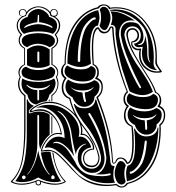

<svg xmlns="http://www.w3.org/2000/svg" viewBox="-20 -835 800 874"><path d="M82 -762Q98 -762 98 -776Q98 -782 93.5 -786.5Q89 -791 82 -791Q77 -791 73.5 -786.5Q70 -782 70 -776Q70 -762 82 -762ZM147 -10Q146 -6 146 -4Q146 0 148.5 2.5Q151 5 154 5Q163 5 163 -4Q163 -7 161 -10Q154 -13 154 -13Q153 -12 150.5 -11Q148 -10 147 -10ZM239 -776Q239 -782 235.5 -786.5Q232 -791 226 -791Q220 -791 216 -786.5Q212 -782 212 -777Q212 -763 225.5 -763Q239 -763 239 -776ZM363 -115Q363 -97 374 -89Q385 -81 398 -81Q414 -81 421 -92Q428 -103 428 -117Q428 -122 426 -129Q422 -146 416.5 -161Q411 -176 401 -192Q391 -208 386.5 -216Q382 -224 367.5 -243.5Q353 -263 350 -267Q355 -253 355 -238Q355 -230 354 -226H357Q373 -226 391 -202.5Q409 -179 409 -161Q409 -158 407 -154H406Q390 -154 376.5 -143.5Q363 -133 363 -115ZM451 -804Q467 -804 475 -788Q483 -772 483 -752Q483 -739 474.5 -718.5Q466 -698 457 -698Q442 -698 433 -718Q440 -734 440 -755Q440 -776 434 -791Q436 -796 441 -800Q446 -804 451 -804ZM656 -597V-617Q655 -690 624 -721Q602 -747 564 -766.5Q526 -786 486 -786H482L480 -790Q496 -792 504 -792Q579 -792 629.5 -731Q680 -670 680 -573Q680 -569 679.5 -560.5Q679 -552 679 -547Q679 -527 695 -516Q667 -516 646.5 -537Q626 -558 626 -594Q626 -609 630 -622Q627 -622 621 -621Q615 -620 612 -620Q594 -620 590 -636Q621 -642 621 -675Q621 -691 610.5 -703Q600 -715 583 -715Q559 -715 549 -692Q547 -685 546 -678Q546 -673 547 -670Q555 -630 573.5 -593Q592 -556 610.5 -531Q629 -506 648 -474.5Q667 -443 676 -417Q653 -402 630 -402Q602 -402 570 -419Q569 -423 555.5 -462Q542 -501 536 -521.5Q530 -542 520.5 -586.5Q511 -631 506 -678Q506 -686 506 -702Q506 -711 500.5 -716.5Q495 -722 489 -722Q485 -721 484 -721Q491 -738 491 -753.5Q491 -769 483 -783H487Q514 -783 543.5 -770Q573 -757 594 -740Q587 -741 585 -742Q582 -742 575 -742Q551 -742 536.5 -724.5Q522 -707 522 -682Q522 -676 522 -673Q529 -623 558 -551.5Q587 -480 615 -435Q617 -431 621 -435Q623 -437 622 -439Q596 -486 566.5 -556.5Q537 -627 530 -675Q530 -678 530 -685Q530 -719 556 -731Q564 -734 573 -734Q604 -734 613 -721Q633 -696 633 -669Q633 -636 610 -634Q603 -631 611 -631Q613 -630 614 -630Q628 -630 634.5 -642.5Q641 -655 641 -673Q649 -642 650 -610V-595Q650 -568 659 -554Q664 -548 664 -551Q664 -551 663 -553Q656 -566 656 -597ZM427 -789Q433 -766 433 -754Q432 -739 426 -719Q390 -714 390 -613Q390 -583 394 -545Q371 -530 346 -530Q321 -530 287 -546V-550Q287 -642 324 -708.5Q361 -775 427 -789ZM644 -338Q612 -338 584.5 -349.5Q557 -361 557 -383Q557 -400 569 -410Q596 -393 632 -393Q663 -393 678 -408Q699 -400 699 -382Q699 -338 644 -338ZM691 -343Q716 -337 716 -313Q716 -285 693 -269V-267Q693 -249 680 -235.5Q667 -222 647 -222Q629 -222 614.5 -234Q600 -246 594 -266Q561 -281 561 -314Q561 -332 573 -346Q599 -328 638 -328Q669 -328 691 -343ZM585 -254Q589 -221 589 -184Q589 -92 560 -89Q557 -89 556 -90Q545 -113 529 -113Q516 -113 509 -98Q504 -90 498 -90Q491 -90 490 -102Q483 -236 419 -391Q418 -392 420 -394Q442 -411 442 -438Q442 -467 416 -475Q411 -477 414 -480Q423 -490 423 -505Q423 -516 417.5 -526Q412 -536 402 -540Q398 -583 398 -615Q398 -708 426 -711Q430 -711 430 -709Q441 -690 456 -690Q471 -690 478 -708Q481 -715 488 -715Q496 -715 497 -706Q503 -569 563 -415Q549 -405 549 -385Q549 -366 564 -355Q569 -353 565 -350Q551 -333 551 -311Q552 -274 583 -262L584 -257V-258Q583 -258 584 -257Q584 -256 585 -254ZM221 -681Q195 -692 154 -692Q115 -692 89 -681Q70 -696 70 -718Q70 -748 106 -758Q108 -773 123.5 -783.5Q139 -794 154 -794Q168 -794 184.5 -783Q201 -772 204 -758Q240 -748 240 -718Q240 -695 221 -681ZM357 -464Q327 -464 300.5 -477Q274 -490 274 -510Q274 -527 286 -537Q313 -519 348 -519Q380 -519 394 -535Q416 -528 416 -510Q416 -464 357 -464ZM230 -649Q230 -630 206 -620Q186 -633 154 -636Q128 -636 103 -620Q79 -630 79 -649Q79 -682 154 -684Q230 -682 230 -649ZM409 -470Q433 -463 433 -441Q433 -412 410 -395V-394Q410 -375 396.5 -362Q383 -349 363 -349Q345 -349 330.5 -361.5Q316 -374 310 -392Q278 -410 278 -440Q278 -460 290 -473Q316 -454 354 -454Q387 -454 409 -470ZM645 -214Q667 -214 681.5 -224.5Q696 -235 697 -254H701Q700 -162 662.5 -93Q625 -24 558 -10Q554 -31 554 -45Q554 -64 561 -81Q595 -86 595 -178Q595 -217 590 -248Q590 -249 591.5 -249.5Q593 -250 593 -250Q612 -214 645 -214ZM206 -538Q183 -526 154.5 -526Q126 -526 103 -538V-610Q129 -628 154 -628Q181 -628 206 -610ZM231 -507Q229 -488 217 -482Q187 -468 154 -468Q123 -468 93 -482Q79 -488 78 -507Q78 -515 84 -522.5Q90 -530 99 -531Q121 -516 154 -516Q189 -516 210 -531Q218 -530 224.5 -523.5Q231 -517 231 -510ZM534 5Q519 5 510.5 -11.5Q502 -28 502 -47Q502 -63 510.5 -82.5Q519 -102 529 -102Q544 -102 553 -82Q546 -67 546 -46Q546 -26 552 -9Q547 4 534 5ZM364 -342Q385 -342 398.5 -352Q412 -362 414 -382H418Q419 -376 436 -326.5Q453 -277 463 -231Q473 -185 480 -122Q481 -118 481.5 -109.5Q482 -101 482.5 -98Q483 -95 484 -90.5Q485 -86 487 -84Q489 -82 493 -80.5Q497 -79 502 -78Q496 -66 496 -41Q496 -13 504 -4Q488 -1 470 -1Q388 -1 333 -58Q328 -62 309.5 -82Q291 -102 273.5 -119.5Q256 -137 242 -147Q220 -164 200 -164Q190 -164 184 -161Q188 -179 206 -196Q224 -213 246 -213Q261 -213 274 -206Q274 -265 240.5 -305.5Q207 -346 165 -346Q154 -346 142 -342Q167 -358 201 -358Q254 -358 297.5 -320.5Q341 -283 341 -234Q341 -223 338 -212Q341 -213 346 -213Q364 -213 378 -196.5Q392 -180 395 -164Q350 -156 350 -114Q350 -92 364 -79.5Q378 -67 398 -67Q417 -67 428.5 -81Q440 -95 440 -114Q440 -125 438 -130Q429 -169 411.5 -202.5Q394 -236 377 -256.5Q360 -277 342 -305Q324 -333 316 -361Q318 -362 320 -362Q332 -342 364 -342ZM410 -746Q416 -746 416 -751Q416 -756 410 -756Q400 -755 383.5 -739.5Q367 -724 358 -706Q334 -652 334 -558Q334 -555 337 -553.5Q340 -552 342.5 -553.5Q345 -555 345 -558Q345 -650 368 -702Q376 -718 389 -731.5Q402 -745 410 -746ZM691 -312 693 -316Q692 -316 689 -313Q674 -297 638 -297Q608 -297 590 -309L584 -312Q585 -311 587 -308Q607 -289 639 -287Q641 -259 641 -250Q641 -246 643.5 -244.5Q646 -243 648 -244.5Q650 -246 650 -251V-255L648 -287Q680 -292 691 -312ZM217 -714Q210 -721 191 -727Q172 -733 158 -734V-764Q158 -769 154 -767Q152 -766 152 -764L150 -734Q137 -733 118 -727Q99 -721 93 -714Q88 -710 91 -708Q92 -708 94 -709Q104 -715 122 -720Q140 -725 154 -725Q167 -725 186.5 -720Q206 -715 214 -709Q219 -706 219 -710Q219 -712 217 -714ZM579 -252V-258Q544 -272 544 -310Q545 -334 557 -351Q542 -363 542 -383Q542 -406 557 -418Q497 -569 491 -701Q491 -709 487 -709Q483 -709 482 -702Q473 -683 454 -683Q435 -683 426 -704Q404 -696 404 -617Q404 -590 407 -543Q430 -532 430 -504Q430 -491 423 -480Q448 -471 448 -439Q448 -410 426 -391Q489 -238 494 -102Q494 -95 498 -94Q502 -93 505 -99Q511 -118 528 -118Q550 -118 561 -95Q582 -103 582 -182Q582 -219 579 -252ZM407 -439H406Q390 -423 354 -423Q323 -423 306 -435Q297 -441 304 -435Q323 -416 355 -414Q358 -387 362 -378Q364 -368 370 -371Q373 -373 371 -379Q369 -384 368 -392.5Q367 -401 366 -408V-414Q394 -418 407 -439ZM159 -558V-595Q159 -599 156.5 -600Q154 -601 152 -600Q150 -599 150 -595V-558Q150 -554 152 -552.5Q154 -551 156.5 -552.5Q159 -554 159 -558ZM648 -190Q648 -195 643.5 -195Q639 -195 639 -190Q639 -189 638.5 -187.5Q638 -186 638 -185Q633 -133 618 -98Q611 -82 597.5 -68.5Q584 -55 575 -54Q572 -54 571 -51.5Q570 -49 571 -46.5Q572 -44 575 -44Q586 -45 602.5 -60.5Q619 -76 628 -94Q643 -126 648 -185ZM206 -445Q210 -449 208 -449Q206 -450 204 -447Q186 -433 154 -433Q121 -434 106 -447Q100 -452 101 -448Q101 -447 102 -445Q121 -425 148 -425H150V-383Q150 -378 154 -378Q158 -378 158 -383V-425H162Q188 -425 206 -445ZM214 -22Q219 -18 224 -20Q229 -22 229 -27Q229 -30 226.5 -33.5Q224 -37 221 -37Q216 -37 214 -32Q212 -27 214 -22ZM80 -27Q80 -25 82.5 -22Q85 -19 88 -19Q91 -19 94 -22Q97 -25 97 -29Q97 -31 94.5 -33.5Q92 -36 89 -36Q80 -36 80 -27ZM401 -48Q365 -48 344 -82Q334 -100 334 -118Q334 -135 339 -150Q342 -157 351 -166.5Q360 -176 370 -178L373 -180Q372 -181 370 -181Q347 -177 334 -156Q326 -145 326 -131Q316 -160 306 -224Q303 -255 287 -287Q271 -319 246 -329H240L242 -328Q269 -313 283 -281Q297 -249 300 -221Q307 -162 318 -123Q296 -156 282 -167Q258 -189 239 -190Q231 -190 223 -186L222 -182Q226 -184 234 -184Q254 -184 278 -163Q290 -151 304.5 -127Q319 -103 322 -98Q344 -48 392 -38Q418 -33 442 -33H448Q461 -33 479 -37Q487 -39 482 -45Q481 -47 479 -46Q460 -41 444 -41H433Q420 -41 414 -42Q438 -46 451 -68.5Q464 -91 464 -116Q464 -123 463 -126Q450 -223 390 -319Q389 -322 385 -320Q381 -318 382 -315Q445 -208 455 -125Q456 -121 456 -112Q456 -85 441 -66.5Q426 -48 401 -48ZM398 -74Q377 -74 367.5 -86.5Q358 -99 358 -114Q358 -136 372.5 -147Q387 -158 402 -158H403V-162Q403 -177 387.5 -199Q372 -221 356 -221Q355 -221 352 -220.5Q349 -220 347.5 -220.5Q346 -221 347 -224Q349 -229 349 -240Q349 -284 304.5 -325Q260 -366 206 -366Q162 -366 124 -334Q122 -331 126 -330Q145 -337 162 -338Q201 -338 227.5 -305.5Q254 -273 262 -222Q250 -225 245 -225Q218 -225 197.5 -200Q177 -175 171 -150Q187 -153 198 -153Q217 -153 237 -141Q256 -129 326 -50Q349 -24 389.5 -9Q430 6 471 6Q490 6 510 2Q524 14 534 14Q547 14 557 -2Q609 -14 643.5 -53Q678 -92 692 -141.5Q706 -191 706 -251Q706 -261 705 -264Q704 -265 706 -268Q726 -284 726 -310Q726 -340 699 -348Q697 -351 698 -353Q707 -365 707 -379Q707 -405 686 -413Q674 -450 644 -496Q614 -542 588.5 -586Q563 -630 556 -670Q555 -673 555 -678Q555 -691 562.5 -699Q570 -707 585 -707Q596 -707 604.5 -697Q613 -687 613 -675Q613 -645 583 -642Q583 -641 582.5 -639.5Q582 -638 582 -637Q582 -628 590.5 -620.5Q599 -613 610 -613Q616 -613 618 -614Q620 -615 621.5 -613.5Q623 -612 622 -610Q620 -598 620 -587Q620 -552 643 -531Q666 -510 694 -510Q701 -510 708 -511Q706 -515 700 -523Q694 -531 690.5 -537.5Q687 -544 687 -551Q687 -556 687.5 -564Q688 -572 688 -576Q688 -671 637.5 -734Q587 -797 508 -797Q491 -797 482 -795Q479 -791 476 -795Q469 -810 453 -810Q437 -810 430 -797Q377 -785 342 -745Q307 -705 293 -654.5Q279 -604 279 -542Q266 -533 266 -512Q266 -492 281 -482Q284 -480 282 -477Q268 -461 268 -438Q268 -401 300 -389Q309 -349 328.5 -312.5Q348 -276 366.5 -253Q385 -230 403.5 -197Q422 -164 431 -130Q433 -122 433 -117Q433 -100 424.5 -87Q416 -74 398 -74ZM218 -303V-228L214 -226V-307ZM243 -775Q243 -762 230 -759Q254 -745 254 -719Q254 -696 235 -677Q244 -664 245 -651Q243 -627 219 -614V-542Q245 -530 245 -504Q245 -494 239 -485Q246 -469 246 -454Q246 -420 218 -399V-374H214V-402Q242 -420 242 -454Q241 -470 234 -485Q241 -494 241 -503Q241 -515 233 -525.5Q225 -536 214 -540V-616Q239 -630 239 -652Q239 -664 230 -675Q228 -677 230 -679Q248 -698 248 -719Q248 -735 238 -746.5Q228 -758 210 -762Q207 -780 189 -791Q171 -802 154 -802Q139 -802 121 -791Q103 -780 98 -762Q82 -759 71.5 -747Q61 -735 61 -719Q61 -698 80 -679Q81 -677 80 -675Q70 -665 70 -652Q70 -630 94 -616V-540Q84 -536 76.5 -525.5Q69 -515 69 -503Q69 -494 75 -485Q68 -470 68 -455Q68 -420 96 -402V-245Q95 -160 83 -102.5Q71 -45 36 -9Q51 1 78 1Q116 1 154 -17Q172 -9 193 -4Q214 1 231 1Q258 1 274 -9Q231 -54 218 -142L223 -139Q234 -54 279 -10Q281 -9 278 -6Q259 6 230 6Q200 6 166 -7Q167 -6 167 -2Q167 9 154 9Q149 9 145.5 5.5Q142 2 142 -2Q142 -6 142 -7Q126 -1 110 2.5Q94 6 79 6Q51 6 30 -6Q29 -8 29 -10Q29 -10 30 -10Q67 -46 78.5 -102.5Q90 -159 90 -245V-399Q62 -420 62 -454Q62 -469 70 -485Q64 -494 64 -504Q64 -530 90 -542V-614Q65 -627 65 -652Q65 -666 74 -677Q56 -697 56 -718Q56 -746 81 -760Q66 -763 66 -777Q66 -785 71.5 -789.5Q77 -794 83 -794Q90 -794 95 -790Q100 -786 101 -779Q109 -792 125 -799Q141 -806 154 -806Q169 -806 184.5 -799Q200 -792 209 -779Q209 -785 213.5 -789.5Q218 -794 226 -794Q233 -794 238 -788.5Q243 -783 243 -775ZM145 -359Q112 -365 105 -404Q78 -423 78 -454Q78 -470 82 -478Q106 -462 154.5 -462Q203 -462 226 -478Q233 -468 233 -454Q229 -422 205 -404Q201 -386 191 -374Q166 -372 145 -359ZM717 -509Q717 -504 693 -504Q662 -504 637.5 -526.5Q613 -549 613 -586Q613 -596 615 -607Q614 -607 612 -606.5Q610 -606 610 -606Q596 -606 586.5 -615Q577 -624 577 -636Q577 -642 579 -646Q591 -648 598.5 -656Q606 -664 606 -675Q606 -684 599.5 -692Q593 -700 585 -700Q573 -700 567.5 -693.5Q562 -687 562 -678Q562 -677 562 -675Q562 -673 562 -672Q569 -631 593 -588Q617 -545 647.5 -499Q678 -453 691 -416Q714 -404 714 -377Q714 -364 707 -353Q732 -342 732 -311Q732 -282 711 -264Q712 -258 712 -249Q712 -188 697.5 -137.5Q683 -87 648.5 -48.5Q614 -10 562 2Q557 10 549 14.5Q541 19 533 19Q519 18 509 8Q483 12 466 12Q380 12 325 -46Q313 -57 284 -89Q255 -121 234 -137Q218 -148 200 -148Q194 -148 169 -145Q167 -145 166 -147Q168 -163 180.5 -184Q193 -205 210 -218Q224 -230 246 -230Q248 -230 251.5 -229.5Q255 -229 257 -229Q248 -276 222.5 -303.5Q197 -331 160 -331Q142 -331 122 -324Q115 -322 115 -326Q115 -333 121 -338Q132 -349 156.5 -360.5Q181 -372 206 -372Q238 -372 268 -356Q298 -340 321 -315Q306 -344 295 -385Q261 -397 261 -437Q261 -459 274 -478Q258 -490 258 -510Q258 -532 274 -545Q274 -607 288 -658.5Q302 -710 337 -749.5Q372 -789 424 -802Q433 -815 452 -815Q471 -815 482 -800Q490 -802 508 -802Q588 -802 641 -738Q694 -674 694 -578Q694 -562 694 -553Q694 -542 705 -527Q716 -512 716 -511Q717 -510 717 -509ZM201 -375Q204 -381 205 -383H206V-375ZM135 -353Q111 -339 111 -326Q111 -320 116 -319Q117 -319 118 -319Q120 -320 123 -321Q138 -327 158 -327Q187 -327 206 -313V-221Q191 -210 179 -190.5Q167 -171 163 -155Q163 -157 160.5 -166.5Q158 -176 158 -182V-306Q158 -312 154 -312Q150 -312 150 -306V-182Q150 -141 138 -104Q126 -67 106 -44Q102 -40 104 -40Q105 -39 107 -42Q141 -79 154 -150Q168 -79 202 -42Q205 -38 206 -40Q206 -42 204 -44Q178 -74 166 -141H167Q171 -141 182 -143Q193 -145 199 -145Q203 -145 210 -143Q221 -65 258 -10Q244 -6 229 -6Q190 -6 154 -27Q120 -6 81 -6Q65 -6 50 -10Q83 -57 92.5 -107Q102 -157 102 -227V-383H105Q113 -360 135 -353Z"/></svg>

Font: Indiction Unicode
Style: Normal
Weight: 500
Version: Version 1.1